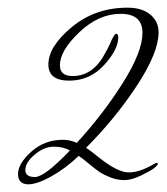

<svg xmlns="http://www.w3.org/2000/svg" viewBox="-20 -628 435 500"><path d="M312 -608Q350 -608 371.5 -590Q393 -572 393 -544Q393 -491 336.5 -405Q280 -319 204 -243Q217 -235 240 -216Q287 -179 315.5 -179Q344 -179 381 -201Q386 -204 388.5 -204Q391 -204 391 -201Q391 -198 382.5 -191Q374 -184 348.5 -171.5Q323 -159 304 -159Q285 -159 267.5 -166Q250 -173 239.5 -180Q229 -187 211 -202Q193 -217 185 -222Q149 -188 112.5 -168Q76 -148 54 -148Q27 -148 27 -175Q27 -202 61.5 -233Q96 -264 144 -264Q162 -264 180 -256Q248 -330 299.5 -411.5Q351 -493 351 -542.5Q351 -592 294 -592Q237 -592 186.5 -544Q136 -496 136 -458Q136 -430 169 -430Q223 -430 254 -490Q259 -498 266 -513Q277 -540 282.5 -540Q288 -540 288 -531Q288 -499 251 -458.5Q214 -418 160 -418Q106 -418 106 -460Q106 -507 167 -557.5Q228 -608 312 -608ZM46 -185Q46 -167 71 -167Q96 -167 162 -236Q145 -246 120 -246Q95 -246 70.5 -225.5Q46 -205 46 -185Z"/></svg>

Font: Mrs Saint Delafield
Style: Regular
Weight: 400
Designer: Alejandro Paul
Foundry: Alejandro Paul
Version: Version 1.001